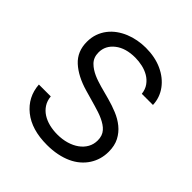

<svg xmlns="http://www.w3.org/2000/svg" viewBox="-200 -881 1038 1038"><g transform="rotate(45 319.0 -362.0)"><path d="M56.8 -187.5H147.7Q150.6 -156.6 165.3 -133.9Q180 -111.2 203.3 -96.2Q226.6 -81.3 256.2 -74Q285.9 -66.8 318.2 -66.8Q355.8 -66.8 388.3 -76.3Q420.8 -85.9 444.6 -103.2Q468.4 -120.4 482.1 -144.7Q495.7 -169 495.7 -198.9Q495.7 -235.1 475.5 -257.8Q465.6 -269.2 451.9 -278.2Q438.2 -287.3 422.1 -294.7Q405.9 -302.2 387.8 -308.2Q369.7 -314.3 350.9 -319.6L261.4 -345.2Q176.1 -369.7 126.4 -415.1Q76.7 -460.6 76.7 -534.1Q76.7 -567.8 86.6 -595.9Q96.6 -623.9 114 -646.5Q131.4 -669 155 -686.1Q178.6 -703.1 206.3 -714.5Q234 -725.9 264.4 -731.5Q294.7 -737.2 325.3 -737.2Q396 -737.2 450.3 -712.4Q477.6 -699.9 499.5 -682.5Q521.3 -665.1 536.9 -643.8Q552.6 -622.5 561.3 -597.7Q570 -572.8 571 -545.5H485.8Q482.2 -576.3 466.6 -598Q451 -619.7 428.1 -633.2Q405.2 -646.7 377.5 -652.9Q349.8 -659.1 322.4 -659.1Q249.6 -659.1 206 -625Q161.9 -590.6 161.9 -538.4Q161.9 -499.6 186.1 -475.5Q197.8 -463.8 211.6 -454.9Q225.5 -446 240.4 -439.3Q255.3 -432.5 271.1 -427.4Q286.9 -422.2 302.6 -417.6L376.4 -397.7Q415.5 -387.1 452.2 -372Q489 -356.9 517.6 -333.6Q546.2 -310.4 563.6 -277.2Q581 -244 581 -197.4Q581 -138.5 550.4 -90.9Q535.2 -67.1 512.6 -47.8Q490.1 -28.4 460.9 -15.1Q431.8 -1.8 396 5.5Q360.1 12.8 318.2 12.8Q201 12.8 132.1 -42.6Q63.2 -98 56.8 -187.5Z"/></g></svg>

Font: Inter P
Style: Regular
Weight: 400
Designer: Rasmus Andersson
Foundry: rsms
Version: Version 3.018;git-588b23468